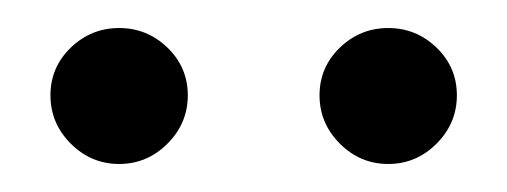

<svg xmlns="http://www.w3.org/2000/svg" viewBox="-20 -793 362 137"><path d="M16 -725Q16 -745 30.5 -759Q45 -773 65 -773Q85 -773 99.5 -759Q114 -745 114 -725Q114 -705 99.5 -690.5Q85 -676 65 -676Q45 -676 30.5 -690.5Q16 -705 16 -725ZM208 -725Q208 -745 222.5 -759Q237 -773 257 -773Q277 -773 291.5 -759Q306 -745 306 -725Q306 -705 291.5 -690.5Q277 -676 257 -676Q237 -676 222.5 -690.5Q208 -705 208 -725Z"/></svg>

Font: Open Sauce Sans Light
Style: Regular
Weight: 300
Designer: Alfredo Marco Pradil
Foundry: Creative Sauce Fz LLC
Version: Version 1.477